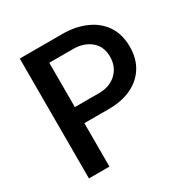

<svg xmlns="http://www.w3.org/2000/svg" viewBox="-165 -863 975 1003"><g transform="rotate(-30 322.5 -361.5)"><path d="M87.5 0V-723H344Q422 -723 483.8 -696.2Q545.5 -669.5 581 -617.5Q616.5 -565.5 616.5 -489.5Q616.5 -418 584.2 -367Q552 -316 494.5 -289Q437 -262 360 -262H211V0ZM210 -359.5H357Q420.5 -359.5 460.8 -397.5Q501 -435.5 501 -496.5Q501 -558.5 459 -592.8Q417 -627 353.5 -627H210Z"/></g></svg>

Font: Public Sans SemiBold
Style: Regular
Weight: 600
Designer: The Public Sans Project Authors: Dan O. Williams and USWDS (Libre Franklin designed by Pablo Impallari and Rodrigo Fuenz
Version: Version 1.007